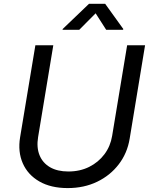

<svg xmlns="http://www.w3.org/2000/svg" viewBox="-20 -962 784 994"><path d="M330.6 11.7Q243.2 11.7 183.6 -22.7Q124 -57.1 97.9 -116.7Q71.8 -176.3 84 -251L163.1 -727.5H255.9L177.2 -252Q168.5 -198.7 184.6 -158.7Q200.7 -118.7 238.8 -96.4Q276.9 -74.2 334 -74.2Q394 -74.2 441.9 -98.1Q489.7 -122.1 520.8 -163.6Q551.8 -205.1 560.5 -258.3L638.2 -727.5H731L651.4 -244.6Q639.2 -169.4 595 -111.6Q550.8 -53.7 482.9 -21Q415 11.7 330.6 11.7ZM390.1 -807.6H303.7L304.7 -812L440.9 -942.4H524.4L618.2 -812L617.2 -807.6H529.8L475.1 -893.1Z"/></svg>

Font: Inter
Style: Italic
Weight: 400
Italic angle: -9.3988°
Designer: Rasmus Andersson
Foundry: rsms
Version: Version 4.001;git-66647c0bb